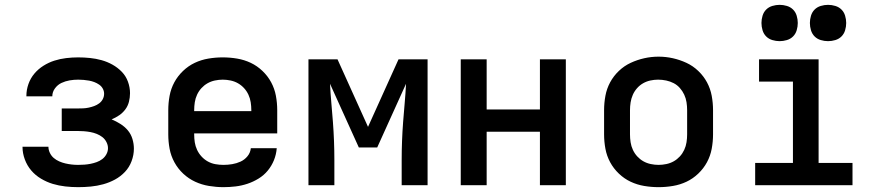

<svg xmlns="http://www.w3.org/2000/svg" viewBox="-20 -765 3640 793"><path d="M303 8Q276 8 249.5 5Q223 2 198 -5.5Q173 -13 149.5 -27Q126 -41 109 -61Q92 -81 82.5 -106.5Q73 -132 73 -158Q73 -158 73 -158.5Q73 -159 73 -159H180Q180 -146 186 -133.5Q192 -121 202 -112.5Q212 -104 224.5 -98.5Q237 -93 250 -90Q263 -87 276 -85.5Q289 -84 303 -84Q316 -84 329 -85Q342 -86 354.5 -88.5Q367 -91 379.5 -95.5Q392 -100 402.5 -108Q413 -116 419.5 -128Q426 -140 426 -153Q426 -153 426 -153Q426 -153 426 -153Q426 -166 419.5 -178.5Q413 -191 402.5 -199Q392 -207 379.5 -212Q367 -217 353.5 -219.5Q340 -222 326.5 -223Q313 -224 300 -224H235V-317H300Q312 -317 323.5 -317.5Q335 -318 346.5 -320.5Q358 -323 369 -327Q380 -331 389.5 -338Q399 -345 404.5 -355.5Q410 -366 410 -378Q410 -389 404.5 -399Q399 -409 389.5 -415.5Q380 -422 369.5 -426Q359 -430 348 -432Q337 -434 325.5 -435Q314 -436 303 -436Q285 -436 267.5 -433Q250 -430 234 -422.5Q218 -415 207 -400Q196 -385 196 -367Q196 -367 196 -367Q196 -367 196 -367H89Q89 -367 89 -368Q89 -369 89 -369Q89 -394 97.5 -418Q106 -442 122 -461Q138 -480 159.5 -493.5Q181 -507 204.5 -514.5Q228 -522 253 -525Q278 -528 303 -528Q327 -528 351.5 -525.5Q376 -523 399.5 -516.5Q423 -510 444.5 -498Q466 -486 483 -468.5Q500 -451 508.5 -427.5Q517 -404 517 -380Q517 -362 512.5 -344.5Q508 -327 497.5 -313Q487 -299 472.5 -289Q458 -279 441 -272Q460 -264 477.5 -253Q495 -242 508 -226.5Q521 -211 527 -191Q533 -171 533 -151Q533 -125 523.5 -99.5Q514 -74 496 -55Q478 -36 455 -23.5Q432 -11 406.5 -4Q381 3 355 5.5Q329 8 303 8Z M903 8Q873 8 843 3Q813 -2 786 -14.5Q759 -27 737 -47.5Q715 -68 700.5 -94.5Q686 -121 680.5 -150.5Q675 -180 675 -210V-310Q675 -340 680.5 -369.5Q686 -399 700 -425Q714 -451 736 -472Q758 -493 784.5 -505.5Q811 -518 840.5 -523Q870 -528 900 -528Q930 -528 959.5 -523Q989 -518 1015.5 -505.5Q1042 -493 1064 -472Q1086 -451 1100 -425Q1114 -399 1119.5 -369.5Q1125 -340 1125 -310V-214H782V-210Q782 -193 784.5 -177Q787 -161 794 -146Q801 -131 812.5 -118.5Q824 -106 838.5 -98Q853 -90 869.5 -87Q886 -84 903 -84Q921 -84 939 -87Q957 -90 973.5 -97.5Q990 -105 1002 -119.5Q1014 -134 1016 -153H1123Q1121 -127 1111.5 -103.5Q1102 -80 1086 -60.5Q1070 -41 1048 -27.5Q1026 -14 1002 -6Q978 2 953 5Q928 8 903 8ZM1018 -306V-310Q1018 -326 1015.5 -342.5Q1013 -359 1006 -374Q999 -389 988 -401Q977 -413 963 -421Q949 -429 932.5 -432.5Q916 -436 900 -436Q884 -436 867.5 -432.5Q851 -429 837 -421Q823 -413 812 -401Q801 -389 794 -374Q787 -359 784.5 -342.5Q782 -326 782 -310V-306Z M1254 0V-520H1374L1500 -241L1626 -520H1746V0H1639V-104Q1639 -143 1640.5 -182.5Q1642 -222 1645 -261.5Q1648 -301 1651.5 -340Q1655 -379 1657 -419L1538 -156H1462L1343 -419Q1345 -379 1348.5 -340Q1352 -301 1355 -261.5Q1358 -222 1359.5 -182.5Q1361 -143 1361 -104V0Z M1883 0V-520H1990V-313H2210V-520H2317V0H2210V-221H1990V0Z M2700 8Q2670 8 2640.5 3Q2611 -2 2584.5 -14.5Q2558 -27 2536 -48Q2514 -69 2500 -95Q2486 -121 2480.5 -150.5Q2475 -180 2475 -210V-310Q2475 -340 2480.5 -369.5Q2486 -399 2500 -425Q2514 -451 2536 -472Q2558 -493 2585 -505.5Q2612 -518 2641 -524.5Q2670 -531 2700 -531Q2730 -531 2759 -524.5Q2788 -518 2815 -505.5Q2842 -493 2864 -472Q2886 -451 2900 -425Q2914 -399 2919.5 -369.5Q2925 -340 2925 -310V-210Q2925 -180 2919.5 -150.5Q2914 -121 2900 -95Q2886 -69 2864 -48Q2842 -27 2815.5 -14.5Q2789 -2 2759.5 3Q2730 8 2700 8ZM2700 -84Q2716 -84 2732.5 -87.5Q2749 -91 2763 -99Q2777 -107 2788 -119Q2799 -131 2806 -146Q2813 -161 2815.5 -177.5Q2818 -194 2818 -210V-310Q2818 -326 2815.5 -342.5Q2813 -359 2806 -374Q2799 -389 2788 -401.5Q2777 -414 2762.5 -421.5Q2748 -429 2731.5 -432.5Q2715 -436 2698 -436Q2682 -436 2666 -432.5Q2650 -429 2636 -421Q2622 -413 2611 -400.5Q2600 -388 2593.5 -373Q2587 -358 2584.5 -342Q2582 -326 2582 -310V-210Q2582 -194 2584.5 -177.5Q2587 -161 2594 -146Q2601 -131 2612 -119Q2623 -107 2637 -99Q2651 -91 2667.5 -87.5Q2684 -84 2700 -84Z M3099 0V-92H3255V-428H3115V-520H3361V-92H3501V0ZM3400 -595Q3385 -595 3370 -599.5Q3355 -604 3344.5 -614.5Q3334 -625 3329.5 -640Q3325 -655 3325 -670Q3325 -685 3329.5 -700Q3334 -715 3344.5 -725.5Q3355 -736 3370 -740.5Q3385 -745 3400 -745Q3415 -745 3430 -740.5Q3445 -736 3455.5 -725.5Q3466 -715 3470.5 -700Q3475 -685 3475 -670Q3475 -655 3470.5 -640Q3466 -625 3455.5 -614.5Q3445 -604 3430 -599.5Q3415 -595 3400 -595ZM3200 -595Q3185 -595 3170 -599.5Q3155 -604 3144.5 -614.5Q3134 -625 3129.5 -640Q3125 -655 3125 -670Q3125 -685 3129.5 -700Q3134 -715 3144.5 -725.5Q3155 -736 3170 -740.5Q3185 -745 3200 -745Q3215 -745 3230 -740.5Q3245 -736 3255.5 -725.5Q3266 -715 3270.5 -700Q3275 -685 3275 -670Q3275 -655 3270.5 -640Q3266 -625 3255.5 -614.5Q3245 -604 3230 -599.5Q3215 -595 3200 -595Z"/></svg>

Font: Zed Mono Semibold Extended
Style: Regular
Weight: 600
Width: 7
Monospace: yes
Designer: Belleve Invis
Foundry: Belleve Invis
Version: Version 1.0.0; ttfautohint (v1.8.4)